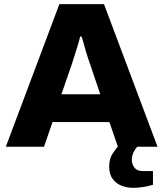

<svg xmlns="http://www.w3.org/2000/svg" viewBox="-20 -707 786 925"><path d="M8 0 266 -687H481L739 0H548L507 -119H233L192 0ZM276 -253H463L414 -398Q410 -409 404.5 -425.5Q399 -442 393.5 -460.5Q388 -479 383 -498Q378 -517 373 -531H366Q362 -512 354.5 -488Q347 -464 339.5 -440Q332 -416 326 -398ZM622 198Q593 198 566.5 188Q540 178 523 155.5Q506 133 506 95Q506 58 522.5 33Q539 8 557 -12H650V-8Q636 3 625.5 22.5Q615 42 615 62Q615 84 627.5 100.5Q640 117 666 117H717V183Q696 190 670 194Q644 198 622 198Z"/></svg>

Font: Archivo SemiBold ExtraBold
Style: Regular
Weight: 800
Version: Version 2.001